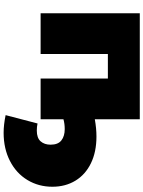

<svg xmlns="http://www.w3.org/2000/svg" viewBox="114 -701 791 1059"><g transform="rotate(90 509.5 -171.5)"><path d="M733 -308C703 -308 671.3 -305 638 -299V-547H53V0H278V-371H413V0H638V-126C654.7 -130.7 672.7 -133 692 -133C718 -133 738.8 -126.8 754.5 -114.5C770.2 -102.2 778 -82.3 778 -55C778 -32.3 771.8 -14 759.5 0C747.2 14 727.3 21 700 21C686.7 21 673.7 19.7 661 17L615 193C650.3 200.3 682.7 204 712 204C770.7 204 822.7 192.3 868 169C913.3 145.7 948.3 113.5 973 72.5C997.7 31.5 1010 -14.3 1010 -65C1010 -113 998.8 -155.3 976.5 -192C954.2 -228.7 922.2 -257.2 880.5 -277.5C838.8 -297.8 789.7 -308 733 -308Z"/></g></svg>

Font: Montserrat Custom Black
Style: Regular
Weight: 900
Designer: Julieta Ulanovsky
Foundry: Julieta Ulanovsky
Version: Version 7.200